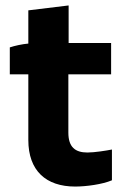

<svg xmlns="http://www.w3.org/2000/svg" viewBox="-20 -678 455 705"><path d="M256 7C296 7 356 -1 391 -16V-129C371 -125 327 -118 301 -118C256 -118 231 -138 231 -191V-405H388V-520H232V-658L84 -640V-518C61 -516 34 -510 16 -504V-405H84V-164C84 -51 149 7 256 7Z"/></svg>

Font: Fixel Display Bold
Style: Bold
Weight: 700
Designer: AlfaBravo + MacPaw
Foundry: Kyrylo Tkachov, Marchela Mozhyna, Serhii Makarenko, Maria Weinstein, Zakhar Kryvoshyya
Version: Version 1.211